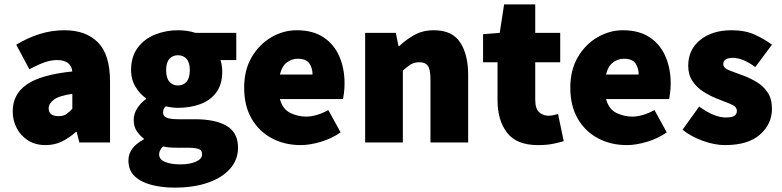

<svg xmlns="http://www.w3.org/2000/svg" viewBox="-20 -650 3568 876"><path d="M188 12Q141 12 107.5 -9.5Q74 -31 56 -66Q38 -101 38 -142Q38 -220 102 -264.5Q166 -309 310 -324Q304 -376 240 -376Q213 -376 183 -365.5Q153 -355 114 -334L54 -446Q107 -478 161.5 -495Q216 -512 274 -512Q372 -512 427 -456.5Q482 -401 482 -278V0H342L330 -48H326Q296 -21 262.5 -4.5Q229 12 188 12ZM248 -120Q269 -120 283 -129.5Q297 -139 310 -154V-222Q249 -213 225.5 -195Q202 -177 202 -156Q202 -120 248 -120Z M776 206Q719 206 671 193.5Q623 181 594.5 154Q566 127 566 82Q566 23 636 -14V-18Q617 -32 603.5 -52.5Q590 -73 590 -104Q590 -130 605.5 -155Q621 -180 646 -198V-202Q619 -220 598.5 -253.5Q578 -287 578 -330Q578 -392 608.5 -432.5Q639 -473 688 -492.5Q737 -512 792 -512Q836 -512 872 -500H1058V-376H986Q989 -367 991.5 -353Q994 -339 994 -324Q994 -265 967 -228.5Q940 -192 894 -175Q848 -158 792 -158Q767 -158 736 -165Q724 -154 724 -136Q724 -120 740.5 -113Q757 -106 794 -106H869Q963 -106 1014.5 -75.5Q1066 -45 1066 24Q1066 78 1030.5 119Q995 160 930 183Q865 206 776 206ZM792 -260Q816 -260 831 -277Q846 -294 846 -330Q846 -365 831 -381.5Q816 -398 792 -398Q768 -398 753 -381.5Q738 -365 738 -330Q738 -294 753 -277Q768 -260 792 -260ZM804 100Q846 100 874 87.5Q902 75 902 54Q902 34 884.5 29Q867 24 835 24H796Q766 24 750.5 22.5Q735 21 724 18Q706 36 706 54Q706 78 733.5 89Q761 100 804 100Z M1352 12Q1279 12 1220.5 -19Q1162 -50 1128 -108.5Q1094 -167 1094 -250Q1094 -331 1128.5 -389.5Q1163 -448 1218 -480Q1273 -512 1334 -512Q1408 -512 1456.5 -479.5Q1505 -447 1528.5 -392Q1552 -337 1552 -270Q1552 -248 1549.5 -227.5Q1547 -207 1545 -198H1257Q1270 -151 1305 -134.5Q1340 -118 1376 -118Q1424 -118 1478 -148L1534 -46Q1494 -18 1444 -3Q1394 12 1352 12ZM1338 -382Q1313 -382 1290 -366Q1267 -350 1257 -310H1406Q1406 -339 1391.5 -360.5Q1377 -382 1338 -382Z M1646 0V-500H1786L1798 -440H1802Q1832 -469 1870.5 -490.5Q1909 -512 1960 -512Q2043 -512 2079.5 -456.5Q2116 -401 2116 -308V0H1944V-286Q1944 -334 1932 -350Q1920 -366 1894 -366Q1870 -366 1854 -356Q1838 -346 1818 -328V0Z M2434 12Q2337 12 2293.5 -44.5Q2250 -101 2250 -192V-366H2184V-494L2260 -500L2280 -630H2422V-500H2536V-366H2422V-195Q2422 -154 2440 -138Q2458 -122 2482 -122Q2494 -122 2505.5 -124.5Q2517 -127 2526 -130L2552 -6Q2533 0 2504 6Q2475 12 2434 12Z M2840 12Q2767 12 2708.5 -19Q2650 -50 2616 -108.5Q2582 -167 2582 -250Q2582 -331 2616.5 -389.5Q2651 -448 2706 -480Q2761 -512 2822 -512Q2896 -512 2944.5 -479.5Q2993 -447 3016.5 -392Q3040 -337 3040 -270Q3040 -248 3037.5 -227.5Q3035 -207 3033 -198H2745Q2758 -151 2793 -134.5Q2828 -118 2864 -118Q2912 -118 2966 -148L3022 -46Q2982 -18 2932 -3Q2882 12 2840 12ZM2826 -382Q2801 -382 2778 -366Q2755 -350 2745 -310H2894Q2894 -339 2879.5 -360.5Q2865 -382 2826 -382Z M3288 12Q3240 12 3186.5 -7.5Q3133 -27 3094 -58L3170 -164Q3238 -114 3292 -114Q3319 -114 3330.5 -121.5Q3342 -129 3342 -144Q3342 -164 3313 -175.5Q3284 -187 3246 -202Q3217 -214 3188 -232.5Q3159 -251 3139.5 -280Q3120 -309 3120 -350Q3120 -424 3175 -468Q3230 -512 3318 -512Q3380 -512 3424.5 -491.5Q3469 -471 3502 -446L3426 -344Q3399 -364 3373 -375Q3347 -386 3324 -386Q3280 -386 3280 -358Q3280 -339 3308.5 -328.5Q3337 -318 3374 -304Q3404 -293 3433.5 -275Q3463 -257 3482.5 -228Q3502 -199 3502 -154Q3502 -84 3447.5 -36Q3393 12 3288 12Z"/></svg>

Font: Assistant ExtraBold
Style: Regular
Weight: 800
Designer: Hebrew By Ben Nathan, Latin by Paul Hunt
Version: Version 3.000